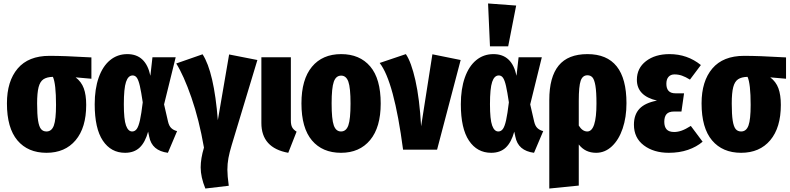

<svg xmlns="http://www.w3.org/2000/svg" viewBox="-20 -863 4552 1107"><path d="M507 -409 416 -417Q449 -392 463 -354Q477 -316 477 -258Q477 -127 416 -54.5Q355 18 248 18Q141 18 80.5 -53.5Q20 -125 20 -267Q20 -395 82 -468Q144 -541 265 -541Q352 -541 486 -533L507 -532ZM303 -258Q303 -381 285 -420Q250 -419 230.5 -406Q211 -393 202.5 -360.5Q194 -328 194 -266Q194 -203 199.5 -168Q205 -133 216.5 -119Q228 -105 248 -105Q278 -105 290.5 -139.5Q303 -174 303 -258Z M847 -426 859 -533H993L926 -261L949 -161Q955 -136 968 -124Q981 -112 1001 -107L948 18Q902 12 875 -11Q848 -34 840 -76L834 -104Q817 -42 785 -12Q753 18 701 18Q620 18 573 -52Q526 -122 526 -262Q526 -350 549 -415.5Q572 -481 614.5 -516Q657 -551 714 -551Q821 -551 847 -426ZM694 -262Q694 -174 706.5 -139.5Q719 -105 742 -105Q758 -105 768.5 -119.5Q779 -134 787 -170Q795 -206 803 -273Q794 -334 786.5 -367Q779 -400 769.5 -414Q760 -428 745 -428Q719 -428 706.5 -390.5Q694 -353 694 -262Z M1236 -170 1301 -549 1464 -517 1316 -27Q1303 16 1297 48.5Q1291 81 1291 116Q1291 150 1299 208L1164 224Q1137 158 1137 102Q1137 51 1156 -12Q1128 -173 1083.5 -301Q1039 -429 996 -497L1148 -550Q1214 -448 1236 -170Z M1657 -168Q1657 -143 1664.5 -129Q1672 -115 1690 -104L1642 18Q1487 -10 1487 -154V-533H1657Z M2175 -266Q2175 -129 2114 -55.5Q2053 18 1946 18Q1839 18 1778.5 -53.5Q1718 -125 1718 -267Q1718 -405 1778.5 -478Q1839 -551 1947 -551Q2054 -551 2114.5 -480Q2175 -409 2175 -266ZM1892 -267Q1892 -175 1904.5 -140Q1917 -105 1946 -105Q1976 -105 1988.5 -140.5Q2001 -176 2001 -266Q2001 -357 1988.5 -392Q1976 -427 1947 -427Q1917 -427 1904.5 -391.5Q1892 -356 1892 -267Z M2408 -135 2473 -550 2636 -517 2500 0H2304Q2252 -394 2169 -500L2320 -551Q2351 -506 2375 -400Q2399 -294 2408 -135Z M2958 -426 2970 -533H3104L3037 -261L3060 -161Q3066 -136 3079 -124Q3092 -112 3112 -107L3059 18Q3013 12 2986 -11Q2959 -34 2951 -76L2945 -104Q2928 -42 2896 -12Q2864 18 2812 18Q2731 18 2684 -52Q2637 -122 2637 -262Q2637 -350 2660 -415.5Q2683 -481 2725.5 -516Q2768 -551 2825 -551Q2932 -551 2958 -426ZM2805 -262Q2805 -174 2817.5 -139.5Q2830 -105 2853 -105Q2869 -105 2879.5 -119.5Q2890 -134 2898 -170Q2906 -206 2914 -273Q2905 -334 2897.5 -367Q2890 -400 2880.5 -414Q2871 -428 2856 -428Q2830 -428 2817.5 -390.5Q2805 -353 2805 -262ZM2956 -831 2910 -596H2805L2794 -843Z M3592 -268Q3592 -187 3570 -122Q3548 -57 3508 -19.5Q3468 18 3417 18Q3354 18 3317 -30V207L3147 224V-286Q3147 -419 3201 -485Q3255 -551 3367 -551Q3592 -551 3592 -268ZM3419 -266Q3419 -333 3413 -368.5Q3407 -404 3396 -416.5Q3385 -429 3367 -429Q3339 -429 3328 -397.5Q3317 -366 3317 -282V-139Q3338 -105 3366 -105Q3419 -105 3419 -266Z M4021 -488 3958 -404Q3932 -420 3911.5 -427Q3891 -434 3869 -434Q3847 -434 3834.5 -420Q3822 -406 3822 -380Q3822 -325 3874 -325H3924L3909 -220H3867Q3836 -220 3823 -205Q3810 -190 3810 -161Q3810 -132 3823.5 -117Q3837 -102 3867 -102Q3888 -102 3910.5 -110Q3933 -118 3963 -137L4031 -46Q3996 -16 3946.5 1Q3897 18 3836 18Q3749 18 3692 -25Q3635 -68 3635 -144Q3635 -202 3667 -236Q3699 -270 3768 -283Q3652 -310 3652 -403Q3652 -470 3704.5 -510.5Q3757 -551 3840 -551Q3943 -551 4021 -488Z M4512 -409 4421 -417Q4454 -392 4468 -354Q4482 -316 4482 -258Q4482 -127 4421 -54.5Q4360 18 4253 18Q4146 18 4085.5 -53.5Q4025 -125 4025 -267Q4025 -395 4087 -468Q4149 -541 4270 -541Q4357 -541 4491 -533L4512 -532ZM4308 -258Q4308 -381 4290 -420Q4255 -419 4235.5 -406Q4216 -393 4207.5 -360.5Q4199 -328 4199 -266Q4199 -203 4204.5 -168Q4210 -133 4221.5 -119Q4233 -105 4253 -105Q4283 -105 4295.5 -139.5Q4308 -174 4308 -258Z"/></svg>

Font: Fira Sans Compressed ExtraBold
Style: Regular
Weight: 800
Width: 1
Designer: bBox Type GmbH & Carrois Corporate GbR & Edenspiekermann AG
Foundry: bBox Type GmbH & Carrois Corporate GbR & Edenspiekermann AG
Version: Version 4.301